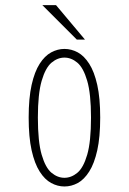

<svg xmlns="http://www.w3.org/2000/svg" viewBox="-20 -698 490 730"><path d="M225 11Q199 11 174.5 -2.2Q150 -15.5 130.8 -45.8Q111.5 -76 100.2 -126.5Q89 -177 89 -251Q89 -325 100.2 -375.2Q111.5 -425.5 130.8 -455.5Q150 -485.5 174.5 -498.8Q199 -512 225 -512Q251.5 -512 275.8 -498.8Q300 -485.5 319.2 -455.5Q338.5 -425.5 349.8 -375.2Q361 -325 361 -251Q361 -177 349.8 -126.5Q338.5 -76 319.2 -45.8Q300 -15.5 275.8 -2.2Q251.5 11 225 11ZM225 -22Q251 -22 274 -41Q297 -60 311.5 -109.5Q326 -159 326 -251Q326 -341.5 311.5 -391Q297 -440.5 274 -459.8Q251 -479 225 -479Q199 -479 176 -459.8Q153 -440.5 138.5 -391Q124 -341.5 124 -251Q124 -159 138.5 -109.5Q153 -60 176 -41Q199 -22 225 -22ZM303 -547.5H272L141 -678.5H193Z"/></svg>

Font: League Mono Thin Condensed
Style: Regular
Weight: 100
Width: 1
Designer: Tyler Finck
Foundry: The League of Moveable Type / Tyler Finck
Version: Version 2.300;RELEASE